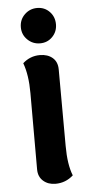

<svg xmlns="http://www.w3.org/2000/svg" viewBox="-53 -760 379 806"><g transform="rotate(-5 136.0 -357.0)"><path d="M60 -653Q60 -685 82 -706.5Q104 -728 135 -728Q166 -728 187 -706.5Q208 -685 208 -653Q208 -622 187 -600.5Q166 -579 135 -579Q104 -579 82 -600.5Q60 -622 60 -653ZM223 -15Q191 14 148 14Q117 14 96.5 -4Q76 -22 76 -53V-375Q76 -451 57 -502Q88 -530 129 -530Q162 -530 182.5 -512.5Q203 -495 203 -463L204 -141Q204 -62 223 -15Z"/></g></svg>

Font: Arima Madurai Black
Style: Regular
Weight: 900
Designer: Joana Correia and Natanael Gama
Foundry: NDISCOVER
Version: Version 1.020